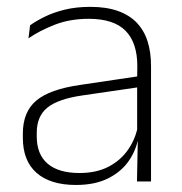

<svg xmlns="http://www.w3.org/2000/svg" viewBox="-20 -516 518 546"><path d="M369.5 0 372 -125 370 -131.5V-290L370.5 -328Q370.5 -394.5 337 -428.5Q303.5 -462.5 232.5 -462.5Q178.5 -462.5 135.2 -445.5Q92 -428.5 61 -407L65.5 -444Q82 -456 106.8 -468.2Q131.5 -480.5 164 -488.5Q196.5 -496.5 237 -496.5Q282 -496.5 314.8 -485Q347.5 -473.5 368.5 -451.8Q389.5 -430 399.5 -399Q409.5 -368 409.5 -328.5V0ZM196 10Q123.5 10 84.2 -24.2Q45 -58.5 45 -124V-136.5Q45 -197.5 83 -229.8Q121 -262 208 -274.5L379.5 -300L381.5 -269L213.5 -244.5Q145 -234.5 114.8 -210Q84.5 -185.5 84.5 -138.5V-128Q84.5 -77 115.5 -50.5Q146.5 -24 206 -24Q254.5 -24 289.2 -42.2Q324 -60.5 345.2 -91.8Q366.5 -123 373 -162L383.5 -131H374.5Q369.5 -94 348.5 -61.8Q327.5 -29.5 289.5 -9.8Q251.5 10 196 10Z"/></svg>

Font: Anek Latin ExtraLight
Style: Regular
Weight: 250
Designer: Yesha Goshar
Foundry: Ek Type
Version: Version 1.003